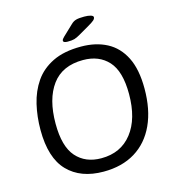

<svg xmlns="http://www.w3.org/2000/svg" viewBox="-125 -968 980 1079"><g transform="rotate(-15 365.5 -429.0)"><path d="M338 -752Q313 -752 313 -764Q313 -769 317.5 -774.5Q322 -780 326 -784L386 -841Q400 -855 416.5 -859.5Q433 -864 464 -864Q487 -864 501.5 -859.5Q516 -855 516 -847Q516 -838 506.5 -829.5Q497 -821 471 -806L414 -773Q392 -760 378 -756Q364 -752 338 -752ZM345 6Q212 6 137 -71.5Q62 -149 62 -312Q62 -389 78.5 -459.5Q95 -530 133 -585.5Q171 -641 237 -673.5Q303 -706 402 -706Q488 -706 552 -672.5Q616 -639 651.5 -568.5Q687 -498 687 -386Q687 -264 646.5 -176Q606 -88 529.5 -41Q453 6 345 6ZM352 -70Q466 -70 530.5 -152.5Q595 -235 595 -379Q595 -511 541 -570.5Q487 -630 394 -630Q273 -630 213 -548.5Q153 -467 153 -324Q153 -191 206.5 -130.5Q260 -70 352 -70Z"/></g></svg>

Font: Asap
Style: Italic
Weight: 400
Italic angle: -6°
Designer: Pablo Cosgaya
Foundry: Omnibus-Type
Version: Version 3.001; ttfautohint (v1.8.3)